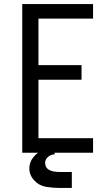

<svg xmlns="http://www.w3.org/2000/svg" viewBox="-20 -755 540 949"><path d="M90 0V-735H440V-663H170V-433H383V-361H170V-72H440V0ZM275 174Q241 174 207.5 168.5Q174 163 149.5 137Q125 111 125 77Q125 47 144.5 22.5Q164 -2 192 -12.5Q220 -23 250 -23V8Q232 8 217.5 20.5Q203 33 203 50Q203 95 275 95H335V174Z"/></svg>

Font: Iosevka SS08
Style: Regular
Weight: 400
Monospace: yes
Designer: Belleve Invis
Foundry: Belleve Invis
Version: 2.1.0; ttfautohint (v1.8.2)